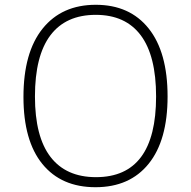

<svg xmlns="http://www.w3.org/2000/svg" viewBox="-20 -772 798 802"><path d="M78 -367Q78 -553 158 -652.5Q238 -752 380 -752Q522 -752 601 -653Q680 -554 680 -369Q680 -186 601 -88Q522 10 379 10Q236 10 157 -87Q78 -184 78 -367ZM632 -369Q632 -539 568 -624.5Q504 -710 380 -710Q255 -710 190.5 -624.5Q126 -539 126 -369Q126 -201 191 -116.5Q256 -32 381 -32Q632 -32 632 -369Z"/></svg>

Font: Libre Franklin Thin
Style: Regular
Weight: 250
Designer: Pablo Impallari, Rodrigo Fuenzalida
Foundry: Impallari Type
Version: Version 1.002; ttfautohint (v1.5)